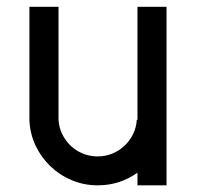

<svg xmlns="http://www.w3.org/2000/svg" viewBox="-20 -542 589 564"><path d="M469.2 -522V2.4H383.8V-34.7Q331.5 2.4 267.1 2.4Q226.6 2.4 190.7 -12.7Q154.8 -27.8 127.7 -54Q100.6 -80.1 84.2 -115Q67.9 -149.9 66.4 -189.9V-522H151.9V-189.9Q153.3 -167.5 162.8 -147.9Q172.4 -128.4 187.7 -113.8Q203.1 -99.1 223.6 -90.8Q244.1 -82.5 267.1 -82.5Q289.6 -82.5 309.8 -90.8Q330.1 -99.1 345.7 -113.8Q361.3 -128.4 370.8 -147.9Q380.4 -167.5 381.8 -189.9H383.8V-522Z"/></svg>

Font: Proletarsk
Style: Regular
Weight: 400
Designer: Peter Wiegel, original typeface by Carl Albert Fahrenwaldt 1901
Foundry: Peter Wiegel
Version: Version 1.000 2010 initial release